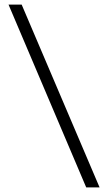

<svg xmlns="http://www.w3.org/2000/svg" viewBox="-20 -783 468 833"><path d="M354 30 17 -763H74L412 30Z"/></svg>

Font: Roundo
Style: Regular
Weight: 400
Designer: Namrata Goyal (Gurmukhi), Shiva Nallaperumal (Latin)
Foundry: Indian Type Foundry
Version: Version 1.000;PS 1.0;hotconv 1.0.88;makeotf.lib2.5.647800